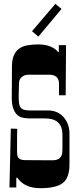

<svg xmlns="http://www.w3.org/2000/svg" viewBox="-20 -988 421 1012"><path d="M42.5 -539.1 43 -638.2Q43 -737.8 129.9 -750Q154.8 -753.9 183.6 -753.9Q230.5 -753.9 263.7 -733.9Q277.8 -725.1 286.1 -713.9H290V-750H328.1L326.2 -485.8H291V-547.9Q291 -569.8 278.1 -582Q265.1 -594.2 240.2 -594.2H129.9Q108.9 -594.2 94.5 -582Q80.1 -569.8 80.1 -547.4Q80.1 -524.9 79.1 -503.2Q78.1 -481.4 78.9 -461.4Q79.6 -441.4 83.5 -430.9Q87.4 -420.4 94.7 -415Q106.4 -405.8 141.1 -405.8H232.9Q287.6 -405.8 319.3 -365.7Q346.2 -331.5 346.2 -283.2V-122.1Q346.2 -53.2 313.5 -25.4Q278.8 3.9 192.9 3.9Q108.9 3.9 71.8 -50.8H65.9V0H29.8L37.1 -310.1L70.8 -309.1Q70.3 -286.6 70.1 -266.6Q69.8 -246.6 69.8 -226.6V-191.9Q69.8 -163.1 77.1 -155.8Q88.4 -144 109.9 -144L170.4 -143.6L255.9 -143.1Q301.8 -143.1 307.6 -179.7Q309.1 -190.9 309.1 -205.1V-277.8Q309.1 -363.8 217.8 -363.8H143.1Q97.7 -363.8 80.1 -375Q42 -399.9 42 -472.2ZM304.2 -940.9 182.1 -794.9 148.9 -823.7 272 -967.8Z"/></svg>

Font: Smokum
Style: Regular
Weight: 400
Designer: Astigmatic (AOETI)
Foundry: Astigmatic (AOETI)
Version: Version 1.001